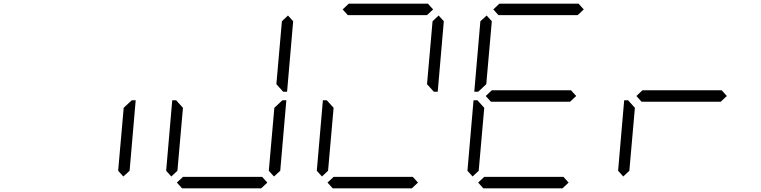

<svg xmlns="http://www.w3.org/2000/svg" viewBox="-20 -1020 4120 1040"><path d="M683 -467 694 -477H715L682 -95L648 -64L620 -95L650 -436Z M908 -64 880 -95 913 -477H934L943 -467L971 -436L941 -95ZM1540 -936 1568 -905 1535 -523H1514L1505 -533L1477 -564L1507 -905ZM1499 -467 1510 -477H1531L1498 -95L1464 -64L1436 -95L1466 -436ZM1428 -31 1395 0H966L938 -31L971 -62H1400Z M1724 -64 1696 -95 1729 -477H1750L1759 -467L1787 -436L1757 -95ZM1864 -938 1836 -969 1869 -1000H2298L2326 -969L2293 -938ZM2356 -936 2384 -905 2351 -523H2330L2321 -533L2293 -564L2323 -905ZM2244 -31 2211 0H1782L1754 -31L1787 -62H2216Z M2540 -64 2512 -95 2545 -477H2566L2575 -467L2603 -436L2573 -95ZM2611 -500 2644 -531H3073L3101 -500L3068 -469H2639ZM2680 -938 2652 -969 2685 -1000H3114L3142 -969L3109 -938ZM2581 -533 2570 -523H2549L2582 -905L2616 -936L2644 -905L2614 -564ZM3060 -31 3027 0H2598L2570 -31L2603 -62H3032Z M3356 -64 3328 -95 3361 -477H3382L3391 -467L3419 -436L3389 -95ZM3427 -500 3460 -531H3889L3917 -500L3884 -469H3455Z"/></svg>

Font: DSEG7 Classic Mini
Style: Light Italic
Weight: 300
Italic angle: -5°
Designer: Keshikan(Twitter:@keshinomi_88pro)
Version: Version 0.46